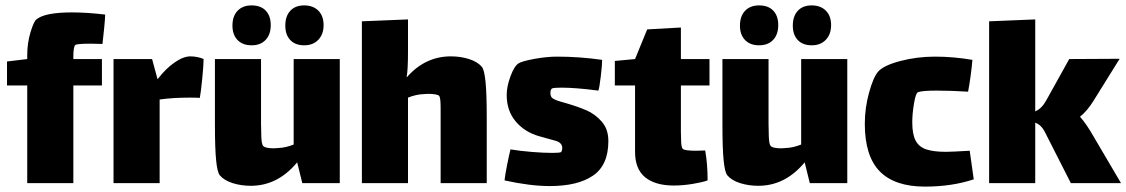

<svg xmlns="http://www.w3.org/2000/svg" viewBox="-20 -679 4177 712"><path d="M252 -469V-460H358V-362H252V0H81V-362H6V-451L81 -460V-475Q81 -519 93 -559Q105 -599 115 -607Q146 -633 247 -633Q302 -633 370 -625Q370 -613 366.5 -577Q363 -541 360 -516L317 -517Q264 -517 259 -512Q252 -505 252 -469Z M735 -460Q735 -438 730 -387.5Q725 -337 721 -316Q711 -317 684 -317Q621 -317 572 -310V0H401V-460H544L564 -386H565Q594 -424 627 -447Q660 -470 686 -470Q699 -470 713.5 -467Q728 -464 735 -460Z M1240 -460V0H1101L1082 -77Q1010 10 910 10Q874 10 842.5 0Q811 -10 795 -29Q786 -40 781.5 -84Q777 -128 777 -218V-460H948V-220Q948 -200 949 -173Q950 -146 955 -139Q962 -129 995 -129L1011 -130Q1039 -131 1069 -143V-460ZM913 -511Q880 -511 861 -530.5Q842 -550 842 -584Q842 -619 861 -639Q880 -659 913 -659Q947 -659 965.5 -639.5Q984 -620 984 -586Q984 -551 965 -531Q946 -511 913 -511ZM1108 -511Q1075 -511 1056.5 -530.5Q1038 -550 1038 -584Q1038 -619 1056.5 -639Q1075 -659 1108 -659Q1141 -659 1160.5 -639.5Q1180 -620 1180 -586Q1180 -552 1160.5 -531.5Q1141 -511 1108 -511Z M1785 -242V0H1614V-240Q1614 -244 1614 -279.5Q1614 -315 1609 -323Q1606 -327 1594.5 -329Q1583 -331 1568 -331L1551 -330Q1523 -329 1493 -317V0H1322V-600L1493 -607V-490Q1493 -418 1488 -394L1489 -393Q1557 -470 1652 -470Q1688 -470 1719.5 -460Q1751 -450 1767 -431Q1776 -420 1780.5 -376Q1785 -332 1785 -242Z M2019 11Q1946 11 1851 -10Q1853 -30 1860.5 -67.5Q1868 -105 1873 -125Q1909 -119 1953 -115.5Q1997 -112 2028 -112Q2055 -112 2061 -115Q2062 -116 2063.5 -120.5Q2065 -125 2065 -130Q2065 -150 2040 -157Q2032 -159 1979 -174Q1926 -189 1892.5 -228.5Q1859 -268 1859 -327Q1859 -358 1873 -396Q1887 -434 1903 -444Q1915 -452 1961 -460.5Q2007 -469 2046 -469Q2129 -469 2213 -457Q2213 -439 2208 -396.5Q2203 -354 2199 -343Q2114 -354 2062 -354Q2035 -354 2027 -351Q2025 -350 2023 -345.5Q2021 -341 2021 -334Q2021 -320 2030 -314Q2039 -307 2077 -297Q2122 -284 2154.5 -270Q2187 -256 2211.5 -228Q2236 -200 2236 -156Q2236 -67 2179.5 -28Q2123 11 2019 11Z M2505 -189Q2505 -171 2506 -151.5Q2507 -132 2512 -127Q2519 -120 2561 -120L2595 -121Q2604 -73 2604 -10Q2585 -3 2548.5 3Q2512 9 2479 9Q2410 9 2372.5 -21.5Q2335 -52 2335 -116V-362H2260V-453L2335 -460L2380 -570L2505 -577V-460H2611V-362H2505Z M3122 -460V0H2983L2964 -77Q2892 10 2792 10Q2756 10 2724.5 0Q2693 -10 2677 -29Q2668 -40 2663.5 -84Q2659 -128 2659 -218V-460H2830V-220Q2830 -200 2831 -173Q2832 -146 2837 -139Q2844 -129 2877 -129L2893 -130Q2921 -131 2951 -143V-460ZM2795 -511Q2762 -511 2743 -530.5Q2724 -550 2724 -584Q2724 -619 2743 -639Q2762 -659 2795 -659Q2829 -659 2847.5 -639.5Q2866 -620 2866 -586Q2866 -551 2847 -531Q2828 -511 2795 -511ZM2990 -511Q2957 -511 2938.5 -530.5Q2920 -550 2920 -584Q2920 -619 2938.5 -639Q2957 -659 2990 -659Q3023 -659 3042.5 -639.5Q3062 -620 3062 -586Q3062 -552 3042.5 -531.5Q3023 -511 2990 -511Z M3591 -14Q3510 13 3410 13Q3298 13 3242.5 -43.5Q3187 -100 3187 -220Q3187 -279 3203 -336.5Q3219 -394 3237 -414Q3258 -437 3319.5 -453Q3381 -469 3447 -469Q3516 -469 3586 -457Q3584 -432 3579.5 -398.5Q3575 -365 3570 -339Q3508 -343 3453 -343Q3399 -343 3384 -337Q3376 -334 3369.5 -296Q3363 -258 3363 -225Q3363 -181 3375.5 -157.5Q3388 -134 3415 -125Q3442 -116 3488 -116Q3508 -116 3576 -120Z M4137 0H3951L3856 -187Q3842 -216 3819 -224V0H3648V-600L3819 -607V-266Q3843 -276 3860 -307L3945 -460L4132 -461L4035 -305Q4012 -268 3985 -246Q4008 -221 4037 -170Z"/></svg>

Font: Lalezar
Style: Regular
Weight: 400
Designer: Borna Izadpanah
Foundry: Borna Izadpanah
Version: Version 1.004